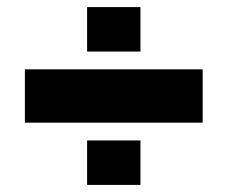

<svg xmlns="http://www.w3.org/2000/svg" viewBox="-20 -520 640 540"><path d="M50 -175H550V-325H50ZM225 0H375V-125H225ZM225 -375H375V-500H225Z"/></svg>

Font: LS-VG5000 Bold
Style: Regular
Weight: 400
Designer: Justin Bihan, 2021
Foundry: Justin Bihan, 2021
Version: Version 1.000;Glyphs 3.1.2 (3151)